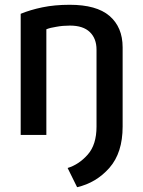

<svg xmlns="http://www.w3.org/2000/svg" viewBox="-20 -570 605 811"><path d="M498 -35.2Q498 -119.1 498 -370.1Q498 -455.1 442.4 -502.9Q387.7 -549.8 274.4 -549.8Q210.9 -549.8 159.2 -539.1Q107.4 -528.3 67.4 -511.7Q67.4 -341.8 67.4 0Q94.7 0 175.8 0Q175.8 -111.3 175.8 -446.3Q192.4 -453.1 218.8 -457Q245.1 -461.9 275.4 -461.9Q331.1 -461.9 359.4 -434.6Q387.7 -407.2 387.7 -360.4Q387.7 -252 387.7 -35.2Q387.7 41 350.6 83Q313.5 125 265.6 139.6Q279.3 167 305.7 220.7Q386.7 202.1 442.4 138.7Q498 75.2 498 -35.2Z"/></svg>

Font: DaxlinePro-Medium
Style: Medium
Weight: 400
Designer: Hans Reichel
Version: Version 7.502; 2006